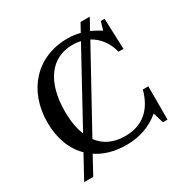

<svg xmlns="http://www.w3.org/2000/svg" viewBox="-201 -997 1205 1245"><g transform="rotate(-30 401.0 -374.5)"><path d="M671 -708C645 -724 620 -738 596 -748L641 -830H572L538 -768C507 -776 476 -780 443 -780C216 -780 60 -614 60 -372C60 -253 98 -155 166 -89L73 81H141L213 -51C272 -11 346 10 432 10C531 10 615 -19 686 -79L709 0H744V-249H703C667 -114 582 -44 455 -44C369 -44 303 -75 259 -134L570 -700C628 -669 671 -613 689 -540H726L717 -770H689ZM194 -378C194 -596 290 -728 452 -728C473 -728 493 -726 512 -721L225 -196C204 -245 194 -306 194 -378Z"/></g></svg>

Font: Libre Baskerville
Style: Regular
Weight: 400
Designer: Pablo Impallari, Rodrigo Fuenzalida
Foundry: Pablo Impallari, Rodrigo Fuenzalida
Version: Version 1.051;Glyphs 3.2.3 (3260)